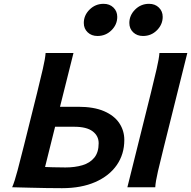

<svg xmlns="http://www.w3.org/2000/svg" viewBox="-20 -984 1004 1009"><path d="M219.7 -705.6H366.2L295.4 -422.9H390.6Q473.1 -422.9 526.9 -399.7Q580.6 -376.5 606.9 -336.9Q633.3 -297.4 633.3 -248.5Q633.3 -173.8 593.8 -116.7Q554.2 -59.6 480.7 -27.3Q407.2 4.9 306.2 4.9Q269 4.9 223.9 4.2Q178.7 3.4 137.7 2.4Q96.7 1.5 70.3 0.7Q43.9 0 43.9 0Q56.6 -28.8 72.3 -88.4Q87.9 -147.9 106 -219.7L174.8 -495.6Q192.4 -566.9 205.1 -621.8Q217.8 -676.8 219.7 -705.6ZM269.5 -317.9 216.8 -106.4Q228.5 -106 257.8 -105Q287.1 -104 323.7 -104Q373.5 -104 413.1 -115.7Q452.6 -127.4 475.6 -155.5Q498.5 -183.6 498.5 -231.4Q498.5 -270 466.8 -293.9Q435.1 -317.9 369.6 -317.9ZM817.9 -705.6H964.4L840.8 -210.4Q822.8 -139.2 810.1 -84Q797.4 -28.8 795.9 0H649.4L772.9 -495.6Q790.5 -566.9 803.2 -621.8Q815.9 -676.8 817.9 -705.6ZM659.7 -863.3Q659.7 -903.3 689.9 -933.6Q720.2 -963.9 763.2 -963.9Q794.9 -963.9 814.9 -944.3Q835 -924.8 835 -895.5Q835 -855.5 804.9 -825.2Q774.9 -794.9 731.4 -794.9Q700.2 -794.9 679.9 -814.2Q659.7 -833.5 659.7 -863.3ZM420.4 -863.3Q420.4 -903.8 450.9 -933.8Q481.4 -963.9 524.4 -963.9Q556.2 -963.9 576.2 -944.3Q596.2 -924.8 596.2 -895.5Q596.2 -855 565.9 -825Q535.6 -794.9 492.2 -794.9Q460.9 -794.9 440.7 -814.2Q420.4 -833.5 420.4 -863.3Z"/></svg>

Font: Andika
Style: Bold Italic
Weight: 700
Italic angle: -14°
Designer: Victor Gaultney, Annie Olsen, Julie Remington, Don Collingsworth, Eric Hays, Becca Hirsbrunner
Foundry: SIL International
Version: Version 6.101